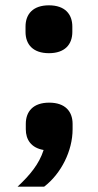

<svg xmlns="http://www.w3.org/2000/svg" viewBox="-20 -555 370 722"><path d="M165 -169C225 -169 253 -136 253 -89V-69C253 12 210 98 146 147H46C93 103 127 62 144 9C97 1 77 -30 77 -69V-89C77 -136 105 -169 165 -169ZM164 -355C104 -355 76 -388 76 -435V-455C76 -502 104 -535 164 -535C224 -535 252 -502 252 -455V-435C252 -388 224 -355 164 -355Z"/></svg>

Font: Plexus Sans Bold
Style: Regular
Weight: 700
Version: Version 2.001;PS 002.001;hotconv 1.0.70;makeotf.lib2.5.58329